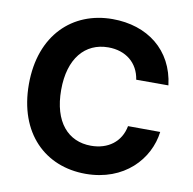

<svg xmlns="http://www.w3.org/2000/svg" viewBox="-82 -820 917 913"><g transform="rotate(10 376.0 -363.5)"><path d="M549.4 -472.7H704.9C684.7 -640.6 557.5 -737.2 389.2 -737.2C197.1 -737.2 50.4 -601.6 50.4 -363.6C50.4 -126.4 194.6 9.9 389.2 9.9C575.6 9.9 688.2 -114 704.9 -247.9L549.4 -248.6C534.8 -170.8 473.7 -126.1 391.7 -126.1C281.2 -126.1 206.3 -208.1 206.3 -363.6C206.3 -514.9 280.2 -601.2 392.8 -601.2C476.9 -601.2 537.6 -552.6 549.4 -472.7Z"/></g></svg>

Font: Magic Ui Pro
Style: Bold
Weight: 700
Designer: Stefan Endress, Andreas Faust
Version: Version 1.000;FEAKit 1.0